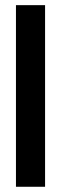

<svg xmlns="http://www.w3.org/2000/svg" viewBox="-20 -714 233 734"><path d="M41 0V-694.3H152.3V0Z"/></svg>

Font: Post No Bills Jaffna
Style: Bold
Weight: 700
Designer: Kosala Senevirathne, Siva Puranthara, Lasantha Premarathna, Tharique Azeez
Foundry: Mooniak
Version: Version 1.220 ; ttfautohint (v1.6)